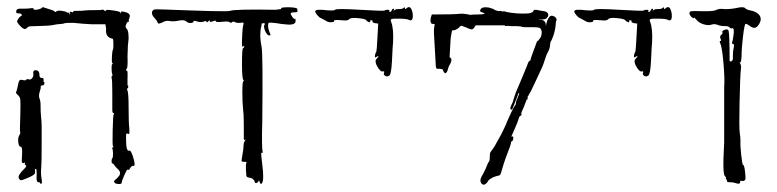

<svg xmlns="http://www.w3.org/2000/svg" viewBox="-20 -752 2144 530"><path d="M99 -732H100Q101 -731 115 -727Q128 -723 130 -721Q134 -717 135 -720Q139 -724 151 -722Q164 -720 164 -718L166 -717Q167 -717 168 -717Q174 -718 171 -714Q172 -712 172 -712Q175 -714 173 -718Q172 -719 173.5 -719.5Q175 -720 177 -719Q182 -717 182 -719Q182 -722 188 -722H187H194Q208 -722 213 -723Q218 -724 241 -724Q260 -724 261 -725Q263 -727 268 -723Q271 -720 272 -722Q271 -724 275 -724.5Q279 -725 286 -724Q310 -721 312 -718Q314 -712 314 -718Q314 -722 324 -719Q343 -715 337 -702Q336 -700 335.5 -697.5Q335 -695 336 -694Q338 -692 334 -692Q331 -692 328 -684Q327 -679 326.5 -678.5Q326 -678 328 -675Q330 -672 331 -671Q335 -666 335 -645L333 -626L332 -596Q333 -565 330 -563Q328 -561 328 -558Q328 -556 330 -557Q333 -559 332 -535V-515Q333 -517 333.5 -516.5Q334 -516 334 -513Q334 -508 332 -508Q329 -508 332 -502Q335 -493 335 -454Q335 -414 337 -396Q338 -382 336 -382Q336 -382 333 -383Q329 -385 328 -380Q328 -377 328 -366Q328 -333 337 -336Q339 -337 341 -334Q343 -331 346 -323Q356 -293 348 -294Q344 -295 340 -289Q337 -283 335 -283Q334 -283 332 -284Q330 -284 323 -268Q316 -252 316 -248Q316 -244 308.5 -244Q301 -244 297 -247Q294 -249 296 -254L303 -260Q310 -267 311 -271Q312 -276 310 -279.5Q308 -283 304 -286.5Q300 -290 298 -293Q293 -301 290 -301Q288 -301 288 -307Q288 -313 290 -315Q292 -317 292 -327.5Q292 -338 290 -342Q288 -345 292 -345Q295 -345 292 -348Q290 -350 291 -392.5Q292 -435 294 -437Q295 -438 295 -439Q295 -440 293 -440Q290 -440 290 -449V-459V-497Q290 -533 288 -537Q287 -540 289 -542Q292 -545 290 -547Q288 -552 288 -563.5Q288 -575 290 -575Q293 -575 290 -578Q288 -580 289 -597Q290 -614 292 -615Q293 -616 293 -630.5Q293 -645 291 -645Q270 -649 273 -672L271 -685H252H233Q210 -686 182 -689Q162 -689 159 -688Q153 -686 150 -686Q141 -686 121 -682Q116 -681 82 -680Q60 -680 58 -678Q55 -675 52 -673Q47 -669 37 -679Q30 -686 27 -692Q27 -694 29.5 -698.5Q32 -703 35.5 -706Q39 -709 40 -708V-711Q39 -715 32 -715Q27 -715 25.5 -716.5Q24 -718 25 -722Q26 -729 39 -728Q57 -728 63 -729Q73 -731 73 -727Q73 -725 77.5 -725Q82 -725 87.5 -726.5Q93 -728 95 -730Q96 -732 99 -732ZM206 -720H217L216 -719Q216 -716 214 -718ZM232 -718 236 -717Q238 -715 236 -715Q234 -715 232 -718ZM79 -558Q89 -558 89 -544Q89 -537 95 -537Q102 -537 100 -531Q100 -525 102 -525Q104 -525 102 -520Q101 -516 95 -516Q92 -515 92 -514Q94 -512 90 -500Q86 -488 89 -480Q92 -474 92 -461Q92 -443 93 -434Q95 -416 95 -402V-352Q95 -307 94 -293Q92 -272 95 -257Q97 -246 94 -245Q91 -244 91 -246Q91 -249 86 -249Q81 -249 81 -260Q82 -286 79 -286Q75 -286 77 -278Q77 -275 76.5 -273.5Q76 -272 73.5 -270Q71 -268 68.5 -266.5Q66 -265 59 -262Q43 -255 39 -254.5Q35 -254 32 -260Q28 -268 48 -287Q55 -294 51 -296Q47 -298 49 -301Q50 -303 48 -303Q48 -303 46 -302Q41 -300 40 -307Q40 -313 41 -328Q42 -347 37 -347Q32 -347 30.5 -359Q29 -371 33 -378Q37 -385 36 -386Q34 -388 36 -430Q37 -470 36 -477.5Q35 -485 29 -490Q22 -496 25 -499Q27 -504 29 -514Q31 -526 33.5 -529.5Q36 -533 43 -531Q51 -529 52 -532Q53 -533 55.5 -533.5Q58 -534 59 -533Q64 -531 68.5 -536Q73 -541 72 -548Q71 -557 76 -558Z M779 -732Q799 -731 800 -728Q801 -727 801 -724Q802 -720 800 -719Q798 -718 793 -718Q785 -718 783 -716Q781 -714 786.5 -706Q792 -698 794 -700Q795 -701 795.5 -699.5Q796 -698 796 -694Q796 -681 766 -685Q762 -685 756 -686Q750 -687 743 -688Q736 -689 734 -689Q724 -690 722 -689Q720 -688 720 -681Q720 -673 724 -663Q729 -654 724 -654Q719 -654 714.5 -661.5Q710 -669 709 -676Q708 -683 712 -686Q711 -687 709 -688Q702 -688 702 -686V-682Q701 -679 700 -674Q699 -669 699 -664Q697 -649 702 -623Q706 -605 704 -417Q702 -342 705 -334Q706 -330 704 -330Q701 -332 701 -327Q701 -322 704 -298Q710 -252 702 -245Q699 -243 697 -249Q695 -257 693 -251Q692 -249 689.5 -247.5Q687 -246 685 -247Q683 -248 683 -250Q683 -253 679.5 -256.5Q676 -260 672 -261Q660 -262 660 -267Q657 -303 661 -304L660 -305Q649 -305 647.5 -306.5Q646 -308 648 -317Q652 -341 652 -344Q652 -359 656 -363Q660 -369 656 -366Q653 -365 653 -369Q653 -369 653 -408Q653 -437 651 -451Q649 -468 649 -498Q649 -528 652 -528Q655 -528 652 -531Q648 -534 648 -576Q648 -618 651 -619Q654 -620 654 -624Q654 -628 651 -623Q649 -620 648 -629Q648 -633 648 -640Q649 -676 652 -685Q653 -689 651.5 -689.5Q650 -690 643 -689Q635 -688 628 -691Q624 -694 621 -691Q618 -688 615 -690Q611 -694 595 -692Q576 -690 576 -693Q576 -697 567 -693Q559 -690 559 -693Q559 -699 555 -693Q551 -689 550 -692Q548 -695 546 -694Q536 -688 520 -694Q514 -695 514 -694Q516 -691 510 -689Q500 -687 494 -693Q489 -698 473 -695Q459 -692 448 -694Q438 -696 428 -690Q417 -685 416 -688Q416 -688 415 -690Q413 -696 405 -704Q399 -711 399.5 -717.5Q400 -724 407 -726Q409 -727 511 -723Q536 -722 560.5 -721.5Q585 -721 599 -721Q613 -721 615 -722Q628 -727 740 -725L756 -727Q755 -730 759.5 -731Q764 -732 779 -732Z M1043 -543Q1038 -546 1040 -551Q1041 -553 1040.5 -554.5Q1040 -556 1038 -555Q1030 -552 1020 -571Q1014 -584 1019 -589Q1027 -597 1024 -597Q1022 -597 1019 -595Q1015 -592 1015 -595Q1015 -596 1015 -599Q1016 -605 1019 -610Q1020 -612 1022 -650L1024 -687L1015 -688Q1008 -690 1008 -692Q1010 -696 1005 -696Q1000 -696 1002 -693Q1003 -692 1001.5 -691Q1000 -690 998 -691Q993 -693 991 -696Q989 -700 968 -702Q948 -704 944 -699Q940 -694 924 -696Q903 -698 902 -695Q904 -692 898 -691Q887 -689 879 -695Q877 -696 866 -702Q862 -703 856.5 -709.5Q851 -716 850 -720Q850 -722 852.5 -723.5Q855 -725 859.5 -725Q864 -725 869 -725Q902 -721 905 -725Q907 -729 974 -725Q1040 -721 1042 -723Q1044 -725 1050 -725Q1056 -725 1055 -722Q1054 -719 1055 -719Q1060 -719 1061 -723Q1063 -728 1066 -728Q1069 -728 1067 -724Q1066 -722 1066 -722Q1066 -722 1069 -724Q1072 -727 1082 -727Q1091 -727 1094 -730Q1098 -734 1098 -729Q1098 -725 1102 -729Q1114 -740 1119 -716Q1122 -691 1109 -697Q1105 -700 1084 -700.5Q1063 -701 1060 -699Q1057 -696 1060 -691Q1067 -672 1065 -635Q1064 -628 1062 -583Q1060 -545 1054 -543Q1048 -539 1043 -543Z M1320 -732Q1329 -732 1336 -729Q1339 -729 1344.5 -725.5Q1350 -722 1354 -722Q1356 -721 1358.5 -721.5Q1361 -722 1363 -722Q1365 -722 1365 -720Q1372 -722 1378 -719Q1406 -713 1440 -715Q1452 -718 1452 -721Q1453 -727 1465 -724L1476 -722Q1486 -721 1490 -718Q1498 -710 1488 -701Q1484 -698 1476 -698.5Q1468 -699 1463 -698Q1464 -698 1470 -698Q1476 -698 1479 -696Q1487 -693 1487 -680Q1489 -696 1497 -706Q1502 -711 1510 -706.5Q1518 -702 1516 -695Q1514 -694 1514 -684Q1512 -661 1502 -640Q1499 -637 1498.5 -629.5Q1498 -622 1497 -619Q1496 -615 1492.5 -608.5Q1489 -602 1488 -599Q1480 -573 1474 -561Q1469 -551 1457.5 -525.5Q1446 -500 1438 -487Q1436 -486 1436.5 -483Q1437 -480 1436 -478Q1436 -477 1434 -477Q1432 -477 1433 -475Q1433 -473 1431 -469.5Q1429 -466 1429 -465Q1428 -460 1423.5 -451Q1419 -442 1419 -438Q1421 -435 1417 -432.5Q1413 -430 1413 -428Q1410 -417 1401.5 -398Q1393 -379 1391 -374Q1392 -376 1394.5 -375.5Q1397 -375 1397 -373Q1397 -362 1391 -361Q1391 -360 1390 -355Q1389 -350 1388 -348Q1374 -313 1366 -285Q1365 -283 1363.5 -276.5Q1362 -270 1359 -268Q1358 -268 1351 -266Q1344 -264 1340 -262Q1339 -261 1335 -259Q1329 -256 1328 -253Q1322 -243 1315 -242Q1308 -243 1306 -253Q1306 -259 1311.5 -268.5Q1317 -278 1318 -281Q1320 -284 1323.5 -293.5Q1327 -303 1331 -308Q1332 -311 1332 -320Q1332 -329 1334 -332Q1346 -348 1349 -355L1364 -382Q1367 -388 1372.5 -399.5Q1378 -411 1380 -417Q1382 -421 1389.5 -438Q1397 -455 1403 -463Q1404 -463 1404 -467Q1404 -472 1408.5 -481.5Q1413 -491 1413 -496Q1413 -495 1411 -494Q1409 -492 1410 -491Q1408 -485 1396 -455Q1393 -446 1389 -451Q1388 -455 1392 -463Q1396 -471 1396 -472Q1399 -483 1404 -497Q1409 -509 1419.5 -533.5Q1430 -558 1435 -571Q1435 -572 1437.5 -578Q1440 -584 1444 -585Q1446 -595 1458 -626Q1459 -628 1460 -631.5Q1461 -635 1462 -637Q1463 -639 1466 -640L1473 -650Q1479 -667 1470 -675Q1464 -677 1451.5 -677Q1439 -677 1436 -677Q1434 -677 1427.5 -677Q1421 -677 1418 -679Q1413 -680 1386 -680Q1384 -681 1381.5 -680.5Q1379 -680 1376.5 -680Q1374 -680 1373 -682H1360Q1350 -682 1339 -682Q1328 -682 1314 -682Q1300 -682 1293 -682Q1292 -681 1289 -676Q1286 -671 1282 -671Q1278 -671 1270.5 -674.5Q1263 -678 1259 -679Q1253 -684 1247 -676Q1239 -668 1228 -668Q1227 -665 1224 -646L1221 -594Q1226 -592 1226 -587Q1227 -582 1219 -569Q1218 -567 1216 -559.5Q1214 -552 1210 -550Q1206 -549 1202 -560Q1200 -562 1194.5 -562Q1189 -562 1188 -562Q1183 -562 1183 -570Q1182 -585 1180.5 -614.5Q1179 -644 1178 -658Q1177 -670 1180 -685Q1179 -686 1175.5 -686Q1172 -686 1171 -687Q1165 -694 1172 -712Q1233 -712 1250 -714Q1260 -715 1278 -711Q1284 -712 1298 -712Q1312 -712 1318 -714Q1317 -716 1311.5 -717.5Q1306 -719 1305 -722Q1307 -732 1320 -732Z M1758 -543Q1753 -546 1755 -551Q1756 -553 1755.5 -554.5Q1755 -556 1753 -555Q1745 -552 1735 -571Q1729 -584 1734 -589Q1742 -597 1739 -597Q1737 -597 1734 -595Q1730 -592 1730 -595Q1730 -596 1730 -599Q1731 -605 1734 -610Q1735 -612 1737 -650L1739 -687L1730 -688Q1723 -690 1723 -692Q1725 -696 1720 -696Q1715 -696 1717 -693Q1718 -692 1716.5 -691Q1715 -690 1713 -691Q1708 -693 1706 -696Q1704 -700 1683 -702Q1663 -704 1659 -699Q1655 -694 1639 -696Q1618 -698 1617 -695Q1619 -692 1613 -691Q1602 -689 1594 -695Q1592 -696 1581 -702Q1577 -703 1571.5 -709.5Q1566 -716 1565 -720Q1565 -722 1567.5 -723.5Q1570 -725 1574.5 -725Q1579 -725 1584 -725Q1617 -721 1620 -725Q1622 -729 1689 -725Q1755 -721 1757 -723Q1759 -725 1765 -725Q1771 -725 1770 -722Q1769 -719 1770 -719Q1775 -719 1776 -723Q1778 -728 1781 -728Q1784 -728 1782 -724Q1781 -722 1781 -722Q1781 -722 1784 -724Q1787 -727 1797 -727Q1806 -727 1809 -730Q1813 -734 1813 -729Q1813 -725 1817 -729Q1829 -740 1834 -716Q1837 -691 1824 -697Q1820 -700 1799 -700.5Q1778 -701 1775 -699Q1772 -696 1775 -691Q1782 -672 1780 -635Q1779 -628 1777 -583Q1775 -545 1769 -543Q1763 -539 1758 -543Z M2028 -732Q2034 -732 2035 -731Q2038 -728 2042 -726Q2046 -724 2057 -722Q2074 -717 2078.5 -706Q2083 -695 2073 -682Q2064 -669 2049 -681Q2041 -687 2038 -686Q2035 -685 2031 -651.5Q2027 -618 2027 -596Q2026 -580 2023 -579Q2021 -580 2021 -580Q2021 -580 2023 -577Q2027 -571 2025 -560Q2023 -541 2021.5 -470Q2020 -399 2022 -385Q2024 -375 2024 -361Q2023 -353 2026 -325Q2029 -297 2031 -297Q2036 -297 2038 -261Q2038 -250 2025 -253Q2023 -253 2023 -249Q2023 -242 2009 -247Q2004 -249 1993 -249Q1987 -249 1987 -251Q1988 -252 1985 -257Q1982 -261 1984 -261Q1986 -261 1981 -266Q1976 -270 1977 -312Q1979 -358 1979 -359V-435V-511Q1981 -534 1977 -578.5Q1973 -623 1968 -633Q1965 -639 1969 -639Q1972 -639 1969 -645Q1966 -652 1971 -656Q1976 -659 1974 -663Q1972 -666 1979 -669Q1983 -671 1986 -671Q1989 -671 1991 -668Q1994 -659 1994 -585Q1994 -581 1999 -583Q2004 -585 2003 -595Q2003 -611 2005 -618Q2008 -631 2003 -631Q1999 -631 2001 -635Q2003 -640 2005 -657Q2006 -664 2005.5 -668Q2005 -672 2004 -673.5Q2003 -675 2001 -674Q1998 -672 1993 -677Q1990 -680 1981 -680Q1969 -680 1962 -683Q1952 -687 1944 -684Q1935 -681 1922 -685Q1909 -689 1902 -698L1896 -704Q1896 -698 1887 -707Q1883 -712 1883 -715Q1883 -720 1888 -721Q1893 -722 1925 -721Q1950 -721 1956 -724Q1965 -729 1979 -727Q1992 -726 2014 -730Q2020 -732 2028 -732Z"/></svg>

Font: Strokes
Style: Regular
Weight: 400
Version: Version 1.0